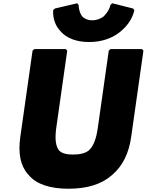

<svg xmlns="http://www.w3.org/2000/svg" viewBox="-20 -1132 897 1174"><path d="M645 -822 578 -350C568 -280 551 -238 523 -212C501 -195 469 -187 428 -187C388 -187 360 -193 341 -212C322 -236 314 -279 324 -350L391 -822L382 -832H190L179 -822L104 -294C90 -195 105 -120 150 -67L152 -66H153L157 -60C204 -5 286 22 399 22C512 22 600 -5 663 -60L671 -67C730 -119 768 -195 782 -294L857 -822L848 -832H656ZM655 -1101V-1100C646 -1061 613 -1031 613 -1031C597 -1019 574 -1008 544 -1008C515 -1008 497 -1018 483 -1031C461 -1059 461 -1100 461 -1100V-1101L452 -1112L316 -1080L305 -1070V-1067C303 -1020 317 -979 344 -948L350 -941C386 -899 447 -875 525 -875C603 -875 670 -899 719 -941L728 -949C763 -980 790 -1021 801 -1067V-1070L794 -1080L666 -1112Z"/></svg>

Font: Hussar Woodtype
Style: UltraObl
Weight: 900
Foundry: Cannot Into Space Fonts
Version: Version 1.07